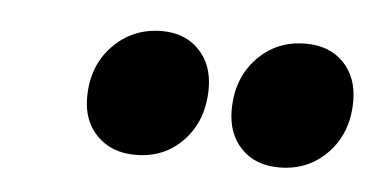

<svg xmlns="http://www.w3.org/2000/svg" viewBox="-27 -748 426 217"><g transform="rotate(5 186.0 -639.0)"><path d="M72 -628Q72 -664 94.5 -687Q117 -710 150 -710Q176 -710 192 -693.5Q208 -677 208 -650Q208 -614 186.5 -591Q165 -568 132 -568Q105 -568 88.5 -584.5Q72 -601 72 -628ZM236 -628Q236 -664 258 -687Q280 -710 313 -710Q340 -710 356 -693.5Q372 -677 372 -650Q372 -614 350 -591Q328 -568 295 -568Q268 -568 252 -584.5Q236 -601 236 -628Z"/></g></svg>

Font: Relentless
Style: Condensed Bold Italic
Weight: 700
Width: 3
Italic angle: -7°
Designer: Sparks studio
Foundry: Sparks Studio
Version: Version 1.101